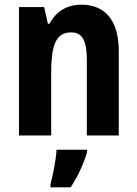

<svg xmlns="http://www.w3.org/2000/svg" viewBox="-20 -577 585 818"><path d="M327 -557C266 -557 219 -529 191 -476H184L168 -547H61V0H198V-261C198 -387 218 -439 284 -439C333 -439 350 -399 350 -322V0H486V-360C486 -491 427 -557 327 -557ZM351 71V61H221C219 101 205 172 195 208V221H281C311 176 336 122 351 71Z"/></svg>

Font: Noto Sans Lao UI Cond
Style: Bold
Weight: 700
Width: 3
Designer: Monotype Design Team
Foundry: Monotype Imaging Inc.
Version: Version 2.000